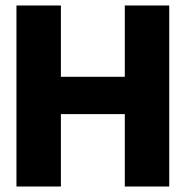

<svg xmlns="http://www.w3.org/2000/svg" viewBox="-20 -680 677 700"><path d="M40 0V-660H202V-400H435V-660H597V0H435V-264H202V0Z"/></svg>

Font: Bricolage Grotesque 48pt ExtraBold
Style: Regular
Weight: 800
Designer: Mathieu Triay
Foundry: Atelier Triay
Version: Version 1.000; ttfautohint (v1.8.4.7-5d5b);gftools[0.9.32]